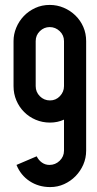

<svg xmlns="http://www.w3.org/2000/svg" viewBox="-20 -750 393 780"><path d="M35 -583Q35 -611 46 -637.5Q57 -664 76.5 -684.5Q96 -705 123 -717.5Q150 -730 182 -730Q212 -730 239 -718.5Q266 -707 286.5 -687Q307 -667 318.5 -640.5Q330 -614 330 -583V-138Q330 -108 318.5 -81.5Q307 -55 287 -34.5Q267 -14 240.5 -2Q214 10 184 10Q137 10 100.5 -14Q64 -38 47 -80L129 -115Q137 -99 150.5 -89.5Q164 -80 181 -80Q205 -80 222.5 -97Q240 -114 240 -138V-264Q214 -252 183 -252Q152 -252 125 -263.5Q98 -275 78 -295Q58 -315 46.5 -342Q35 -369 35 -400ZM125 -400Q125 -376 142 -359Q159 -342 183 -342Q207 -342 223.5 -359.5Q240 -377 240 -400V-583Q240 -607 222.5 -623.5Q205 -640 182 -640Q159 -640 142 -623.5Q125 -607 125 -583Z"/></svg>

Font: Berliner Wand
Style: Regular
Weight: 400
Designer: Peter Wiegel
Foundry: Peter Wiegel
Version: Version 1.000